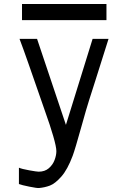

<svg xmlns="http://www.w3.org/2000/svg" viewBox="-20 -745 640 964"><path d="M174 117Q205 117 225 99.8Q245 82.5 254 58.5Q263 34.5 263 14Q263 -7.5 247.2 -61.8Q231.5 -116 207 -184L167.5 -297.5Q146 -360 121.2 -430.5Q96.5 -501 78 -550H166L311 -118L445 -550H525L458.5 -339.5L428 -244Q414 -200.5 389.5 -112Q356.5 6.5 345 37Q319 106.5 287.8 141.8Q256.5 177 230.5 186.8Q204.5 196.5 176 199Q166 200 127.5 192.2Q89 184.5 75 179V97Q89.5 103.5 127.2 110.2Q165 117 174 117ZM90.5 -725H514.5V-644H90.5Z"/></svg>

Font: JuliaMono
Style: Regular
Weight: 400
Monospace: yes
Designer: cormullion
Foundry: corm
Version: Version 0.055; ttfautohint (v1.8.4)